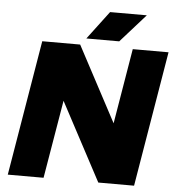

<svg xmlns="http://www.w3.org/2000/svg" viewBox="-59 -934 905 989"><g transform="rotate(5 394.0 -440.0)"><path d="M135 -700H331L538 -311L603 -700H788L671 0H486L271 -404L203 0H18ZM470 -880H660L530 -734H360Z"/></g></svg>

Font: Oak Sans Black
Style: Italic
Weight: 900
Italic angle: -9.5°
Foundry: Erik Kennedy, Walven
Version: Version 1.000